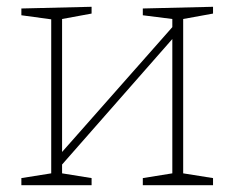

<svg xmlns="http://www.w3.org/2000/svg" viewBox="-20 -546 691 566"><path d="M43 0V-21L131 -35V-489L43 -501V-521L250 -526V-506L163 -490V-98L488 -466V-490L401 -501V-521L608 -526V-506L520 -490V-35L608 -21V0H401V-21L488 -35V-431L163 -61V-35L250 -21V0Z"/></svg>

Font: Bitter ExtraLight
Style: Regular
Weight: 200
Designer: Sol Matas, and Bitter project Authors
Foundry: Sol Matas
Version: Version 2.001